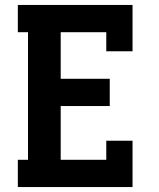

<svg xmlns="http://www.w3.org/2000/svg" viewBox="-20 -755 640 775"><path d="M52 0V-110H93V-625H52V-735H515V-548H409V-625H225V-437H423V-327H225V-110H409V-187H515V0Z"/></svg>

Font: Iosevka Slab XBdEx
Style: Regular
Weight: 800
Width: 7
Monospace: yes
Designer: Belleve Invis
Foundry: Belleve Invis
Version: Version 11.1.0; ttfautohint (v1.8.3)